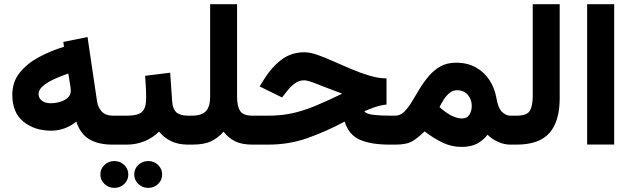

<svg xmlns="http://www.w3.org/2000/svg" viewBox="-20 -705 3081 936"><path d="M527.8 0Q459.5 0 415.5 -26.1Q371.6 -52.2 352.1 -111.8Q295.9 -67.9 229.5 -67.9Q148.4 -67.9 94.2 -112.1Q40 -156.2 40 -242.7Q40 -306.2 76.7 -351.3Q113.3 -396.5 171.1 -427.2Q229 -458 292 -477.1L288.6 -500.5L406.7 -524.4L453.1 -210.9Q457.5 -181.2 476.3 -161.1Q495.1 -141.1 529.8 -141.1H544.9V0ZM325.2 -262.2Q325.2 -269 324 -277.6Q322.8 -286.1 321.3 -295.4L313 -346.7Q278.3 -335 244.9 -319.6Q211.4 -304.2 189.7 -285.9Q168 -267.6 168 -246.6Q168 -226.6 184.3 -214.1Q200.7 -201.7 227.1 -201.7Q249.5 -201.7 272.2 -208.3Q294.9 -214.8 310.1 -228.3Q325.2 -241.7 325.2 -262.2Z M524.4 -141.1H598.1Q651.9 -141.1 672.1 -159.4Q692.4 -177.7 692.4 -226.6Q692.4 -255.4 690.9 -282.5Q689.5 -309.6 687.5 -335.4L809.6 -350.6L819.3 -210.9Q821.8 -173.8 839.8 -157.5Q857.9 -141.1 897.5 -141.1H907.7V0H896.5Q847.7 0 812.7 -17.6Q777.8 -35.2 755.4 -63.5Q725.6 -33.7 684.8 -16.8Q644 0 598.1 0H524.4ZM634.3 145.5Q634.3 118.2 654.3 99.1Q674.3 80.1 702.6 80.1Q731 80.1 750.7 99.1Q770.5 118.2 770.5 145.5Q770.5 172.9 750.7 191.9Q731 210.9 702.6 210.9Q674.3 210.9 654.3 191.9Q634.3 172.9 634.3 145.5ZM469.2 145.5Q469.2 118.2 489.3 99.1Q509.3 80.1 537.6 80.1Q565.9 80.1 585.7 99.1Q605.5 118.2 605.5 145.5Q605.5 172.9 585.7 191.9Q565.9 210.9 537.6 210.9Q509.3 210.9 489.3 191.9Q469.2 172.9 469.2 145.5Z M1004.4 -233.4V-684.6H1135.7V-233.4Q1135.7 -187.5 1150.6 -164.3Q1165.5 -141.1 1210 -141.1H1225.6V0H1210.9Q1159.2 0 1126.7 -15.9Q1094.2 -31.7 1069.8 -63Q1043.9 -33.2 1009.5 -16.6Q975.1 0 918 0H888.2V-141.1H914.6Q963.9 -141.1 984.1 -163.3Q1004.4 -185.5 1004.4 -233.4Z M1864.3 -322.8V-195.3Q1835.9 -192.4 1806.9 -182.4Q1777.8 -172.4 1756.3 -162.6Q1765.6 -148.9 1801.5 -145Q1837.4 -141.1 1880.4 -141.1H1907.2V0H1878.4Q1789.1 0 1734.6 -23.7Q1680.2 -47.4 1660.2 -112.3Q1569.8 -64 1479.7 -32Q1389.6 0 1287.6 0H1206.1V-141.1H1289.1Q1352.1 -141.1 1406 -153.1Q1460 -165 1517.6 -189Q1575.2 -212.9 1648.4 -248.5Q1573.2 -276.4 1526.9 -294.9Q1480.5 -313.5 1463.4 -313.5Q1437 -313.5 1415.8 -297.1Q1394.5 -280.8 1380.9 -262.7L1355 -230L1245.6 -283.7L1267.6 -318.8Q1302.2 -375.5 1350.6 -412.8Q1398.9 -450.2 1463.9 -450.2Q1491.2 -450.2 1527.6 -437.5Q1564 -424.8 1605.7 -406Q1647.5 -387.2 1692.1 -368.4Q1736.8 -349.6 1780.5 -336.4Q1824.2 -323.2 1864.3 -322.8Z M1909.2 0H1887.7L1888.2 -141.1H1906.7Q1930.7 -141.1 1950 -159.7Q1969.2 -178.2 1987.1 -207.8Q2004.9 -237.3 2024.7 -270.3Q2044.4 -303.2 2069.1 -332.8Q2093.8 -362.3 2126.5 -380.9Q2159.2 -399.4 2203.1 -399.4Q2258.3 -399.4 2299.6 -376.5Q2340.8 -353.5 2366.2 -314.5Q2391.6 -275.4 2399.9 -227.1Q2408.2 -178.2 2427.2 -159.7Q2446.3 -141.1 2467.8 -141.1H2480.5V0H2467.3Q2436 0 2405.8 -14.4Q2375.5 -28.8 2356.9 -48.3Q2332.5 -17.6 2302.7 -3.2Q2272.9 11.2 2231 11.2Q2180.2 11.2 2136 -10.5Q2091.8 -32.2 2049.8 -64.5Q2022.9 -37.6 1993.9 -18.8Q1964.8 0 1909.2 0ZM2207.5 -265.1Q2187.5 -265.1 2171.4 -251.7Q2155.3 -238.3 2143.1 -219.2Q2130.9 -200.2 2122.6 -183.1Q2137.7 -169.4 2151.4 -159.7Q2165 -149.9 2177.2 -143.1Q2193.8 -134.8 2207.5 -131.1Q2221.2 -127.4 2231.4 -127.4Q2257.3 -127.4 2268.6 -146.2Q2279.8 -165 2279.8 -189Q2279.8 -219.7 2260.7 -242.4Q2241.7 -265.1 2207.5 -265.1Z M2460.9 -141.1H2498Q2548.8 -141.1 2563 -165Q2577.1 -189 2577.1 -237.8V-684.6H2708.5V-226.1Q2708.5 -114.3 2658.9 -57.1Q2609.4 0 2497.6 0H2460.9Z M2974.1 -684.6V-0.5H2842.3V-684.6Z"/></svg>

Font: Vazirmatn RD FD ExtraBold
Style: Regular
Weight: 800
Designer: Saber Rastikerdar
Foundry: Saber Rastikerdar
Version: Version 33.003